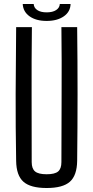

<svg xmlns="http://www.w3.org/2000/svg" viewBox="-20 -936 468 963"><path d="M214 7Q133 7 97.5 -24.5Q62 -56 61 -129Q58 -298 58.5 -464.5Q59 -631 61 -800H140Q138 -631 138.5 -461.5Q139 -292 139 -123Q139 -90 156 -76Q173 -62 214 -62Q255 -62 271.5 -76Q288 -90 288 -123Q288 -292 289 -461.5Q290 -631 288 -800H367Q369 -631 369 -464.5Q369 -298 367 -129Q366 -56 330.5 -24.5Q295 7 214 7ZM94 -916H149Q150 -897 167 -885.5Q184 -874 214 -874Q244 -874 261.5 -885.5Q279 -897 280 -916H334Q333 -877 300 -854Q267 -831 214 -831Q161 -831 128.5 -854Q96 -877 94 -916Z"/></svg>

Font: Big Shoulders Text
Style: Regular
Weight: 400
Designer: Patric King
Foundry: XO Type Co
Version: Version 1.000; ttfautohint (v1.8.2)